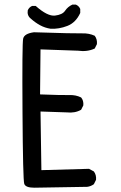

<svg xmlns="http://www.w3.org/2000/svg" viewBox="-20 -831 540 854"><path d="M132.8 3.9Q93.8 3.9 87.9 -13.2Q82 -30.3 80.1 -333.5Q78.1 -636.7 83 -659.2Q87.9 -681.6 130.9 -687.5Q315.4 -681.6 345.7 -682.6Q376 -683.6 401.4 -671.9Q413.1 -656.2 411.1 -634.8L401.4 -615.2Q368.2 -599.6 327.1 -605.5L160.2 -611.3L158.2 -411.1Q259.8 -407.2 288.6 -408.2Q317.4 -409.2 340.8 -397.5Q352.5 -383.8 350.6 -362.3L340.8 -342.8Q313.5 -327.1 277.3 -331.1L160.2 -335L164.1 -74.2L376 -80.1L397.5 -68.4Q409.2 -52.7 407.2 -31.2L397.5 -11.7Q383.8 -2 368.2 0ZM205.1 -703.1Q179.7 -707 158.2 -718.8Q136.7 -730.5 117.2 -748Q99.6 -761.7 103.5 -785.2Q109.4 -798.8 123 -804.7H138.7Q191.4 -757.8 224.6 -761.7Q257.8 -765.6 269.5 -783.2Q281.2 -800.8 301.8 -810.5H317.4Q331.1 -804.7 336.9 -791V-773.4Q317.4 -730.5 279.8 -715.8Q242.2 -701.2 205.1 -703.1Z"/></svg>

Font: JasonHandwriting1
Style: Regular
Weight: 400
Version: Version 1.48.20